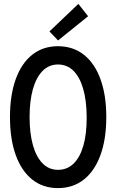

<svg xmlns="http://www.w3.org/2000/svg" viewBox="-20 -967 602 995"><path d="M280.3 7.8Q202.6 7.8 147 -36.6Q91.3 -81.1 61.5 -163.6Q31.7 -246.1 31.7 -360.4Q31.7 -474.1 61.5 -556.6Q91.3 -639.2 147 -683.3Q202.6 -727.5 280.3 -727.5Q358.4 -727.5 414.6 -683.3Q470.7 -639.2 500.7 -556.6Q530.8 -474.1 530.8 -360.4Q530.8 -246.1 500.7 -163.6Q470.7 -81.1 414.6 -36.6Q358.4 7.8 280.3 7.8ZM280.3 -86.9Q328.6 -86.9 361.8 -119.6Q395 -152.3 412.4 -213.4Q429.7 -274.4 429.2 -360.4Q428.7 -446.3 410.9 -507.3Q393.1 -568.4 360.1 -600.6Q327.1 -632.8 280.3 -632.8Q233.9 -632.8 200.9 -599.6Q168 -566.4 150.6 -505.4Q133.3 -444.3 133.3 -360.4Q133.3 -276.4 150.6 -214.8Q168 -153.3 200.9 -120.1Q233.9 -86.9 280.3 -86.9ZM280.8 -757.3 236.3 -804.2 386.2 -946.8 436.5 -882.8Z"/></svg>

Font: Reddit Mono Medium
Style: Regular
Weight: 500
Monospace: yes
Designer: Stephen Hutchings
Foundry: Reddit
Version: Version 1.014